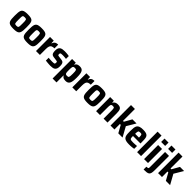

<svg xmlns="http://www.w3.org/2000/svg" viewBox="509 -2734 4922 4922"><g transform="rotate(45 2970.5 -273.0)"><path d="M254 8Q194 8 154.5 0.5Q115 -7 92 -25Q69 -43 58 -73Q47 -103 43.5 -148Q40 -193 40 -255Q40 -318 43.5 -363Q47 -408 58 -438Q69 -468 92 -485.5Q115 -503 154.5 -510.5Q194 -518 254 -518Q314 -518 353 -510.5Q392 -503 415 -485.5Q438 -468 449 -438Q460 -408 463.5 -363Q467 -318 467 -255Q467 -193 463.5 -148Q460 -103 449 -73Q438 -43 415 -25Q392 -7 353 0.5Q314 8 254 8ZM253 -102Q280 -102 294.5 -107Q309 -112 315.5 -127Q322 -142 323.5 -173Q325 -204 325 -255Q325 -307 323.5 -337.5Q322 -368 315.5 -383.5Q309 -399 294.5 -403.5Q280 -408 253 -408Q227 -408 212 -403.5Q197 -399 190.5 -383.5Q184 -368 183 -337.5Q182 -307 182 -255Q182 -204 183.5 -173Q185 -142 191 -127Q197 -112 212 -107Q227 -102 253 -102Z M760 8Q700 8 660.5 0.5Q621 -7 598 -25Q575 -43 564 -73Q553 -103 549.5 -148Q546 -193 546 -255Q546 -318 549.5 -363Q553 -408 564 -438Q575 -468 598 -485.5Q621 -503 660.5 -510.5Q700 -518 760 -518Q820 -518 859 -510.5Q898 -503 921 -485.5Q944 -468 955 -438Q966 -408 969.5 -363Q973 -318 973 -255Q973 -193 969.5 -148Q966 -103 955 -73Q944 -43 921 -25Q898 -7 859 0.5Q820 8 760 8ZM759 -102Q786 -102 800.5 -107Q815 -112 821.5 -127Q828 -142 829.5 -173Q831 -204 831 -255Q831 -307 829.5 -337.5Q828 -368 821.5 -383.5Q815 -399 800.5 -403.5Q786 -408 759 -408Q733 -408 718 -403.5Q703 -399 696.5 -383.5Q690 -368 689 -337.5Q688 -307 688 -255Q688 -204 689.5 -173Q691 -142 697 -127Q703 -112 718 -107Q733 -102 759 -102Z M1067 0V-510H1201L1205 -423H1213Q1225 -460 1244 -480.5Q1263 -501 1290 -509.5Q1317 -518 1354 -518V-383Q1301 -383 1268.5 -368Q1236 -353 1222.5 -316Q1209 -279 1209 -211V0Z M1598 8Q1570 8 1537.5 6Q1505 4 1474 0.5Q1443 -3 1419 -6V-108Q1435 -107 1453 -105Q1471 -103 1489 -102.5Q1507 -102 1524.5 -101Q1542 -100 1557 -100Q1596 -100 1614.5 -104Q1633 -108 1639 -119Q1645 -130 1645 -149Q1645 -168 1642.5 -177.5Q1640 -187 1630 -191Q1620 -195 1598 -198L1493 -212Q1458 -217 1438.5 -235Q1419 -253 1412 -285Q1405 -317 1405 -364Q1405 -412 1418.5 -442Q1432 -472 1457 -489Q1482 -506 1517 -512Q1552 -518 1596 -518Q1623 -518 1652.5 -516Q1682 -514 1708.5 -511Q1735 -508 1753 -503V-401Q1731 -404 1708 -406Q1685 -408 1664 -409Q1643 -410 1625 -410Q1591 -410 1573 -407Q1555 -404 1547.5 -394Q1540 -384 1540 -364Q1540 -347 1542.5 -337.5Q1545 -328 1554 -324Q1563 -320 1582 -317L1681 -304Q1711 -300 1733 -288.5Q1755 -277 1767 -246.5Q1779 -216 1779 -154Q1779 -104 1766.5 -72Q1754 -40 1730.5 -22.5Q1707 -5 1673.5 1.5Q1640 8 1598 8Z M1866 197V-510H2000L2004 -448H2012Q2024 -476 2043.5 -491Q2063 -506 2087.5 -512Q2112 -518 2139 -518Q2180 -518 2209 -505.5Q2238 -493 2255.5 -463.5Q2273 -434 2281 -383.5Q2289 -333 2289 -256Q2289 -181 2281.5 -130Q2274 -79 2256.5 -49Q2239 -19 2210.5 -5.5Q2182 8 2140 8Q2111 8 2087.5 2Q2064 -4 2046 -18Q2028 -32 2015 -55H2008V197ZM2077 -111Q2100 -111 2114 -114.5Q2128 -118 2135 -132Q2142 -146 2144.5 -175Q2147 -204 2147 -255Q2147 -306 2144.5 -335Q2142 -364 2135.5 -378Q2129 -392 2114.5 -395.5Q2100 -399 2077 -399Q2050 -399 2035.5 -390.5Q2021 -382 2015 -360Q2010 -345 2009 -320Q2008 -295 2008 -255Q2008 -217 2009 -192Q2010 -167 2014 -154Q2020 -129 2034.5 -120Q2049 -111 2077 -111Z M2384 0V-510H2518L2522 -423H2530Q2542 -460 2561 -480.5Q2580 -501 2607 -509.5Q2634 -518 2671 -518V-383Q2618 -383 2585.5 -368Q2553 -353 2539.5 -316Q2526 -279 2526 -211V0Z M2939 8Q2879 8 2839.5 0.5Q2800 -7 2777 -25Q2754 -43 2743 -73Q2732 -103 2728.5 -148Q2725 -193 2725 -255Q2725 -318 2728.5 -363Q2732 -408 2743 -438Q2754 -468 2777 -485.5Q2800 -503 2839.5 -510.5Q2879 -518 2939 -518Q2999 -518 3038 -510.5Q3077 -503 3100 -485.5Q3123 -468 3134 -438Q3145 -408 3148.5 -363Q3152 -318 3152 -255Q3152 -193 3148.5 -148Q3145 -103 3134 -73Q3123 -43 3100 -25Q3077 -7 3038 0.5Q2999 8 2939 8ZM2938 -102Q2965 -102 2979.5 -107Q2994 -112 3000.5 -127Q3007 -142 3008.5 -173Q3010 -204 3010 -255Q3010 -307 3008.5 -337.5Q3007 -368 3000.5 -383.5Q2994 -399 2979.5 -403.5Q2965 -408 2938 -408Q2912 -408 2897 -403.5Q2882 -399 2875.5 -383.5Q2869 -368 2868 -337.5Q2867 -307 2867 -255Q2867 -204 2868.5 -173Q2870 -142 2876 -127Q2882 -112 2897 -107Q2912 -102 2938 -102Z M3246 0V-510H3380L3384 -448H3392Q3404 -473 3422.5 -488Q3441 -503 3466.5 -510.5Q3492 -518 3523 -518Q3567 -518 3594.5 -506Q3622 -494 3636 -470Q3650 -446 3655 -410Q3660 -374 3660 -325V0H3518V-276Q3518 -319 3516 -343Q3514 -367 3508 -379Q3502 -391 3489.5 -394.5Q3477 -398 3455 -398Q3432 -398 3418 -391.5Q3404 -385 3397.5 -369.5Q3391 -354 3389.5 -328.5Q3388 -303 3388 -264V0Z M3769 0V-743H3911V-310H3941L4054 -510H4203L4058 -266L4205 0H4051L3941 -199H3911V0Z M4449 8Q4385 8 4343.5 -1.5Q4302 -11 4278 -31Q4254 -51 4242.5 -82Q4231 -113 4228 -156Q4225 -199 4225 -254Q4225 -325 4231 -375Q4237 -425 4257.5 -456.5Q4278 -488 4320.5 -503Q4363 -518 4437 -518Q4496 -518 4533.5 -508.5Q4571 -499 4592.5 -479.5Q4614 -460 4623 -429Q4632 -398 4634.5 -354.5Q4637 -311 4637 -254V-218H4365Q4365 -179 4368 -155.5Q4371 -132 4382.5 -120.5Q4394 -109 4417.5 -105.5Q4441 -102 4482 -102Q4500 -102 4522 -103Q4544 -104 4569.5 -106Q4595 -108 4620 -110V-8Q4601 -4 4572.5 0Q4544 4 4512 6Q4480 8 4449 8ZM4503 -281V-297Q4503 -336 4500.5 -359.5Q4498 -383 4491 -394.5Q4484 -406 4470.5 -409.5Q4457 -413 4436 -413Q4413 -413 4398.5 -408.5Q4384 -404 4377 -392.5Q4370 -381 4367.5 -357.5Q4365 -334 4365 -297H4519Z M4733 0V-743H4876V0Z M4984 -621V-743H5129V-621ZM4985 0V-510H5128V0Z M5236 -621V-743H5381V-621ZM5165 197V96Q5200 96 5215 91Q5230 86 5233.5 74Q5237 62 5237 43V-510H5380V4Q5380 70 5371 109Q5362 148 5338.5 167Q5315 186 5273 191.5Q5231 197 5165 197Z M5493 0V-743H5635V-310H5665L5778 -510H5927L5782 -266L5929 0H5775L5665 -199H5635V0Z"/></g></svg>

Font: Saira SemiCondensed
Style: Bold
Weight: 700
Width: 4
Designer: Hector Gatti with collaboration of the Omnibus-Type team
Foundry: Omnibus-Type
Version: Version 1.101